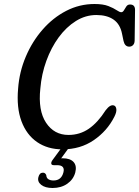

<svg xmlns="http://www.w3.org/2000/svg" viewBox="-20 -733 695 959"><path d="M551 -205.5Q560 -201 561.2 -186.5Q562.5 -172 551 -149.5Q515.5 -79 448.5 -33Q381.5 13 292 13Q218.5 13 165.5 -23.2Q112.5 -59.5 87.2 -127.5Q62 -195.5 70.5 -290.5Q76.5 -374 108.8 -450Q141 -526 192.8 -585.2Q244.5 -644.5 310.8 -678.8Q377 -713 452 -713Q495 -713 521.2 -702.8Q547.5 -692.5 562.5 -682.2Q577.5 -672 585.5 -672Q593.5 -672 599 -681.5Q604.5 -691 611 -700.8Q617.5 -710.5 629.5 -710.5Q655 -710.5 654.5 -682.5L652.5 -529.5Q652 -515.5 644.5 -507.8Q637 -500 625.5 -500Q603.5 -500 597 -528.5L589.5 -564.5Q580 -612.5 547.2 -635.2Q514.5 -658 461 -658Q407 -658 359 -628Q311 -598 273.2 -546.5Q235.5 -495 211.5 -429Q187.5 -363 181.5 -291Q169.5 -181 210 -120Q250.5 -59 322 -59Q379 -59 424 -90.2Q469 -121.5 507.5 -182Q531.5 -214 551 -205.5ZM297 -8H333.5L285.5 58Q289 57.5 292.5 57.5Q330.5 57.5 347.5 76.2Q364.5 95 356 128.5Q346.5 163.5 316 184.8Q285.5 206 242.5 206Q205.5 206 185.5 190Q165.5 174 172 151Q177.5 129.5 194.5 129.5Q206 129.5 211 141.5Q212 156.5 222.2 162.5Q232.5 168.5 247 168.5Q286 168.5 296.5 129Q306.5 92 265 92H249Q237 92 236 84Q235 76 243 65.5Z"/></svg>

Font: Fraunces 144pt S100
Style: Italic
Weight: 400
Italic angle: -16°
Version: Version 1.000; ttfautohint (v1.8.3)